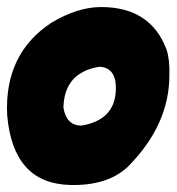

<svg xmlns="http://www.w3.org/2000/svg" viewBox="-20 -525 504 548"><path d="M268.6 -504.9Q410.2 -504.9 455.6 -382.8Q464.8 -354.5 463.4 -310.1Q463.4 -168.9 345.7 -49.8Q287.1 5.9 179.2 2.9Q17.1 -1.5 0.5 -196.3Q-8.3 -372.1 127.9 -460.9Q202.1 -504.9 268.6 -504.9ZM161.1 -217.8Q169.4 -166.5 212.4 -166.5Q306.2 -182.1 310.5 -265.1Q314 -332.5 263.2 -334.5Q163.1 -317.9 161.1 -217.8Z"/></svg>

Font: Lapsus Pro (theguybrush.com)
Style: Bold
Weight: 700
Designer: Jose Roses
Version: Version 1.00 February 9, 2018, initial release